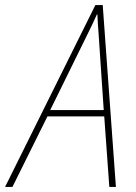

<svg xmlns="http://www.w3.org/2000/svg" viewBox="-79 -737 536 757"><path d="M-59 0H-30L108 -278H332L352 0H378L326 -717H297ZM119 -303 265 -600Q276 -622 285.5 -642Q295 -662 303 -680H305Q306 -662 307 -641Q308 -620 310 -600L330 -303Z"/></svg>

Font: Noto Sans UI SemiCondensed Thin
Style: Italic
Weight: 250
Width: 4
Italic angle: -12°
Designer: Monotype Design Team
Foundry: Monotype Imaging Inc.
Version: Version 1.901